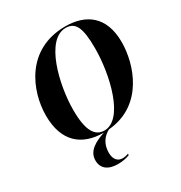

<svg xmlns="http://www.w3.org/2000/svg" viewBox="-217 -878 1194 1269"><g transform="rotate(-30 380.0 -243.5)"><path d="M314 238C347 238 380 232 404 222L405 211C389 217 376 220 359 220C326 220 298 197 298 143C298 77 330 33 377 9C650 -14 738 -280 738 -449C738 -647 621 -725 466 -725C166 -725 61 -462 61 -277C61 -80 169 11 336 11C265 35 196 69 196 143C196 205 241 238 314 238ZM348 1C277 1 236 -60 236 -219C236 -411 310 -715 463 -715C535 -715 565 -663 565 -502C565 -299 494 1 348 1Z"/></g></svg>

Font: Noto Serif Display SemiCondensed ExtraBold
Style: Italic
Weight: 800
Width: 4
Italic angle: -12°
Designer: Monotype Design Team
Foundry: Monotype Imaging Inc.
Version: Version 2.009